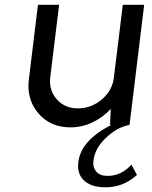

<svg xmlns="http://www.w3.org/2000/svg" viewBox="-20 -520 634 799"><path d="M527 165 550 208Q488 264 407 259Q356 257 328 229.5Q300 202 306 154Q317 64 443 0H438L441 -67Q408 -31 364.5 -10.5Q321 10 273 10Q190 10 140 -48Q90 -106 100 -189L138 -500H226L189 -198Q183 -144 216.5 -106.5Q250 -69 304 -69Q360 -69 404 -106.5Q448 -144 454 -198L491 -500H580L519 0H518Q468 9 421.5 53Q375 97 369 147Q365 176 380.5 194Q396 212 427 212Q485 212 527 165Z"/></svg>

Font: Orkney
Style: Italic
Weight: 400
Italic angle: -7°
Designer: Samuel Oakes and Alfredo Marco Pradil
Foundry: Alfredo Marco Pradil
Version: 1.0; ttfautohint (v1.5)